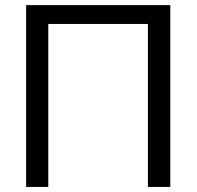

<svg xmlns="http://www.w3.org/2000/svg" viewBox="-20 -739 778 759"><path d="M83.3 -718.8H653.2V0H564.7V-644.3H170.8V0H83.3Z"/></svg>

Font: Min Sans VF VF
Style: Regular
Weight: 400
Designer: Jinseong-Kim, NotoSansCJK, Nunito
Foundry: Jinseong-Kim
Version: Version 1.420;Glyphs 3.1.2 (3151)